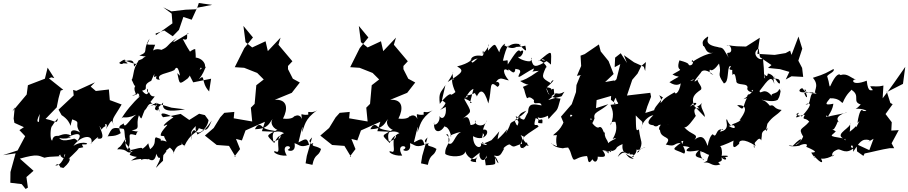

<svg xmlns="http://www.w3.org/2000/svg" viewBox="-32 -1028 5989 1266"><path d="M326 -513 282 -582 264 -509 152 -466 144 -405 49 -292 65 -319 58 -246 63 -218 140 -183 163 -214 96 -170 134 -130 84 -36 -12 -5 71 -17 37 106 36 177 111 186 137 218 152 209 142 138 117 162 189 98 99 18C219 -16 222 -1 261 12C290 5 292 6 367 2C324 11 399 -12 364 -55C373 -32 347 1 390 16C384 -42 446 7 405 -39C397 6 370 68 333 63C364 32 368 108 373 62C350 68 374 80 387 79C456 19 415 7 422 19C397 38 489 -42 487 -51C536 -60 511 -54 509 -76C583 -70 520 -110 452 -66C507 -142 590 -142 569 -79C549 -69 637 -150 611 -115C671 -101 631 -172 623 -198C655 -155 619 -174 664 -197C651 -217 687 -218 666 -176C715 -257 701 -231 723 -194C697 -244 714 -242 770 -339L692 -368L686 -438L600 -428L566 -457L594 -485L471 -429L450 -435L454 -399L354 -305L374 -269C459 -215 418 -156 444 -241C515 -217 442 -218 509 -138C517 -153 418 -201 438 -134C392 -158 362 -130 336 -128C396 -93 473 -138 412 -121C498 -167 517 -136 465 -85C495 -98 461 -113 458 -114C364 -88 368 -111 343 -136C351 -125 320 -144 312 -101C296 -103 300 -191 311 -196C311 -196 334 -234 350 -248C342 -199 332 -240 239 -248C233 -215 193 -209 231 -277C231 -277 221 -228 223 -154L252 -227L342 -320L354 -380L368 -431L385 -436L291 -511L306 -518Z M996 -123C979 -109 1005 -81 958 -44C933 -102 965 -88 907 -46C910 -70 821 -24 794 -41C846 -31 799 -50 809 -36C848 -122 788 -158 864 -137C877 -186 909 -147 836 -168C904 -181 858 -196 884 -268C906 -232 896 -243 922 -301C943 -315 942 -362 989 -337C942 -330 908 -300 1000 -351C1004 -324 971 -307 1007 -299C1022 -349 991 -293 1044 -352C1033 -299 1072 -288 1188 -307L1099 -318L996 -349L1020 -289C1008 -369 1013 -299 960 -356C1016 -428 973 -362 952 -418C925 -412 946 -471 944 -424C945 -395 923 -407 905 -430C959 -442 896 -463 965 -495C997 -566 983 -542 984 -519C1024 -540 969 -504 1022 -502C993 -541 1075 -543 1118 -566C1144 -617 1156 -522 1159 -505C1155 -522 1193 -494 1137 -546C1153 -470 1148 -468 1206 -511C1215 -526 1232 -522 1212 -605L1194 -579L1242 -485L1360 -509L1347 -425C1288 -488 1327 -546 1279 -505C1286 -516 1301 -527 1326 -589C1270 -578 1268 -522 1291 -582C1345 -557 1324 -662 1229 -648C1254 -645 1265 -608 1255 -705C1227 -702 1175 -647 1223 -675C1234 -678 1225 -670 1173 -771C1225 -750 1185 -815 1213 -809C1120 -754 1082 -726 1134 -778C1046 -715 1095 -723 1003 -687C997 -667 1045 -648 1051 -691C982 -729 934 -671 998 -643C984 -704 963 -662 991 -733C912 -734 943 -730 954 -773C902 -692 955 -688 887 -662C967 -644 940 -675 905 -639C859 -620 902 -642 852 -589C847 -608 865 -655 755 -612C785 -582 828 -674 753 -613C830 -607 813 -607 788 -627C804 -631 884 -581 899 -623C842 -610 852 -517 836 -502C856 -467 852 -440 887 -484C820 -448 881 -405 857 -404C803 -390 899 -402 869 -419C911 -391 860 -394 890 -392C845 -352 792 -289 761 -233C784 -277 777 -232 866 -272C819 -241 790 -171 783 -215C769 -199 739 -207 764 -150C717 -119 676 -139 676 -123C708 -193 709 -188 779 -179C795 -179 784 -133 799 -99C783 -42 838 -29 843 -28C795 -8 818 -49 741 -43C759 -71 749 -35 798 -118C771 -74 854 -57 823 -7C875 19 892 -10 832 31C896 18 912 14 892 34C911 8 955 30 947 19C965 35 1001 41 1000 -46C989 -47 994 -9 1014 13C1043 2 994 73 998 78C1061 6 1037 57 1045 -5C1095 -62 1031 -10 1088 -55C1130 -21 1105 -4 1112 -16C1136 -95 1179 -54 1164 -92C1178 -44 1203 -94 1180 -58C1228 -161 1264 -142 1279 -183C1332 -164 1336 -166 1364 -233C1318 -166 1303 -162 1270 -141C1260 -178 1229 -191 1227 -102C1241 -161 1207 -144 1259 -197C1246 -113 1335 -167 1343 -236L1319 -269L1281 -278L1216 -237L1159 -277L1088 -262L1043 -255C1015 -285 1045 -292 1113 -253C1116 -261 1034 -201 1050 -198C1110 -227 1022 -168 1028 -133C1095 -119 1019 -171 1067 -94C1013 -113 1040 -93 994 -79L1037 -44L1027 -112ZM996 -796 994 -807 1051 -827 1107 -789 1148 -831 1177 -916 1232 -898 1268 -977 1367 -996 1279 -1008 1265 -967 1192 -964 1098 -953 1044 -980 1100 -938 1105 -874C1068 -848 1032 -821 996 -796Z M1991 0 2026 -122C1981 -82 2044 -92 2006 -74C1992 -117 1990 -118 1936 -89C1962 -200 1968 -217 1959 -155C1977 -195 1975 -244 2060 -301C2008 -270 1996 -311 2001 -272C1950 -264 1952 -297 1959 -243C1941 -291 1884 -255 1912 -240C1901 -304 1941 -234 1834 -246C1868 -311 1864 -375 1780 -370L1892 -416L1945 -484L1899 -509L1867 -572V-593L1896 -624L1804 -733L1818 -780L1734 -691L1719 -756L1631 -715L1587 -750L1573 -857L1636 -781L1579 -711L1516 -585L1578 -581L1664 -547L1707 -504L1658 -466L1647 -343L1622 -318L1631 -227L1509 -248L1513 -290L1447 -284L1420 -254L1377 -184L1319 -134L1397 -72L1478 -66L1522 7L1514 4L1551 -45L1524 -112L1563 -102L1587 -168L1715 -225L1695 -163L1826 -157C1754 -169 1715 -173 1701 -191C1713 -163 1681 -244 1649 -176C1744 -178 1743 -223 1767 -244C1735 -206 1804 -149 1814 -182C1716 -125 1720 -146 1776 -85C1821 -176 1844 -111 1771 -95C1751 -181 1801 -171 1841 -150C1763 -124 1835 -6 1784 -30C1756 -35 1794 3 1859 -2C1809 -90 1914 -66 1868 -42C1853 -36 1924 -12 1910 -84C1948 -72 1947 -46 2034 -85C2018 -58 2045 -72 2085 -46C2069 9 2044 -20 2028 59L1983 49Z M2752 0 2787 -122C2742 -82 2805 -92 2767 -74C2753 -117 2751 -118 2697 -89C2723 -200 2729 -217 2720 -155C2738 -195 2736 -244 2821 -301C2769 -270 2757 -311 2762 -272C2711 -264 2713 -297 2720 -243C2702 -291 2645 -255 2673 -240C2662 -304 2702 -234 2595 -246C2629 -311 2625 -375 2541 -370L2653 -416L2706 -484L2660 -509L2628 -572V-593L2657 -624L2565 -733L2579 -780L2495 -691L2480 -756L2392 -715L2348 -750L2334 -857L2397 -781L2340 -711L2277 -585L2339 -581L2425 -547L2468 -504L2419 -466L2408 -343L2383 -318L2392 -227L2270 -248L2274 -290L2208 -284L2181 -254L2138 -184L2080 -134L2158 -72L2239 -66L2283 7L2275 4L2312 -45L2285 -112L2324 -102L2348 -168L2476 -225L2456 -163L2587 -157C2515 -169 2476 -173 2462 -191C2474 -163 2442 -244 2410 -176C2505 -178 2504 -223 2528 -244C2496 -206 2565 -149 2575 -182C2477 -125 2481 -146 2537 -85C2582 -176 2605 -111 2532 -95C2512 -181 2562 -171 2602 -150C2524 -124 2596 -6 2545 -30C2517 -35 2555 3 2620 -2C2570 -90 2675 -66 2629 -42C2614 -36 2685 -12 2671 -84C2709 -72 2708 -46 2795 -85C2779 -58 2806 -72 2846 -46C2830 9 2805 -20 2789 59L2744 49Z M3080 -349C3051 -380 3003 -378 3052 -388C3039 -431 3007 -370 3111 -420C3084 -414 3118 -400 3111 -390C3131 -434 3157 -451 3188 -346C3214 -442 3189 -508 3248 -455C3275 -469 3253 -498 3237 -485C3264 -529 3288 -502 3323 -498C3285 -540 3278 -591 3320 -562C3316 -594 3361 -513 3366 -574C3399 -570 3398 -563 3398 -552C3366 -489 3405 -534 3488 -577C3486 -540 3439 -556 3521 -561C3444 -507 3419 -499 3398 -494C3474 -442 3488 -492 3416 -455C3423 -443 3427 -433 3430 -416C3453 -340 3436 -418 3489 -368C3481 -324 3531 -369 3539 -333C3487 -342 3452 -352 3450 -288C3413 -225 3441 -231 3368 -262C3400 -189 3417 -191 3395 -265C3381 -196 3384 -178 3361 -233C3407 -273 3380 -276 3439 -298C3383 -234 3376 -268 3387 -245C3304 -202 3356 -236 3302 -147C3324 -204 3312 -164 3249 -109C3256 -177 3286 -185 3209 -104C3178 -90 3143 -71 3146 -90C3206 -66 3171 -67 3138 -84C3153 -47 3088 -41 3087 -130C3176 -80 3214 -193 3145 -171C3141 -141 3181 -147 3144 -116C3165 -168 3131 -140 3179 -237C3164 -179 3089 -201 3101 -235C3119 -191 3029 -207 3071 -203C3063 -229 3062 -278 3018 -244C3081 -300 3085 -275 3022 -387C3020 -326 3047 -428 3090 -442L3067 -350ZM2906 -349C2887 -301 2827 -283 2907 -323C2916 -260 2883 -232 2866 -263C2872 -208 2817 -190 2831 -222C2822 -145 2877 -149 2902 -202C2890 -180 2922 -217 2943 -129C2920 -129 2968 -152 3009 -158C2965 -141 2960 -65 2926 -82C2924 -104 2933 -152 2910 -141C2964 -96 2898 -75 2904 -13C2929 8 3031 13 3036 -30C3043 0 3091 48 3119 1C3086 50 3132 42 3088 39C3052 31 3077 24 3132 -22C3118 18 3165 56 3175 -3C3177 61 3197 -3 3192 -8C3159 41 3164 -1 3171 62C3261 56 3225 58 3234 3C3275 75 3244 51 3227 -3C3270 12 3274 -21 3293 -49C3270 -39 3321 -84 3331 -74C3365 -48 3351 -69 3442 -88C3458 -78 3397 -21 3397 -74C3437 -131 3369 -153 3423 -126C3417 -119 3406 -111 3454 -69C3438 -58 3397 -108 3426 -39C3387 -115 3414 -123 3519 -193C3508 -223 3478 -173 3500 -249C3547 -236 3483 -214 3544 -215C3551 -271 3521 -211 3514 -256C3537 -233 3629 -285 3625 -305C3590 -295 3574 -277 3585 -243C3652 -321 3637 -281 3664 -378C3628 -380 3579 -387 3570 -448C3591 -397 3609 -368 3604 -394C3653 -435 3630 -391 3690 -423C3655 -374 3701 -407 3583 -368C3603 -389 3638 -400 3622 -411C3618 -450 3628 -459 3563 -403C3652 -455 3565 -450 3574 -453C3653 -522 3599 -499 3600 -480C3539 -514 3538 -518 3567 -582C3589 -585 3521 -649 3519 -624C3617 -707 3602 -695 3601 -602C3525 -672 3519 -611 3590 -636C3494 -576 3484 -583 3471 -637C3466 -651 3482 -653 3466 -625C3447 -618 3383 -640 3385 -654C3408 -640 3438 -718 3398 -688C3388 -712 3366 -679 3316 -603C3316 -647 3317 -625 3284 -628C3308 -732 3332 -745 3314 -716C3367 -768 3434 -715 3388 -739C3450 -670 3437 -697 3432 -727C3334 -702 3335 -742 3402 -735C3393 -748 3370 -680 3293 -730C3315 -755 3268 -728 3260 -683C3229 -738 3239 -754 3186 -694C3183 -767 3215 -733 3151 -674C3149 -720 3167 -668 3147 -659C3077 -673 3050 -626 3093 -606C3047 -649 3076 -611 2987 -522C3062 -591 3063 -637 3128 -644C3115 -656 3072 -577 3075 -641C3085 -640 3066 -611 2982 -590C3031 -562 3020 -551 2920 -487C2987 -584 2935 -564 2960 -501C2942 -523 2946 -472 2971 -421C2975 -425 2943 -395 2940 -406C2931 -413 2890 -376 2868 -343C2859 -420 2874 -415 2905 -467L2882 -368Z M4213 -588 4149 -617 4082 -664 4102 -613 4061 -677 4024 -648 4021 -585 4058 -605 4033 -506 4003 -476 3996 -370C4067 -321 3988 -332 4029 -384C4034 -339 4076 -346 3994 -337C3999 -312 4026 -287 3995 -203C3987 -247 4074 -207 4023 -232C4056 -150 3983 -91 4017 -116C4066 -119 3955 -99 3975 -59C3994 -107 3939 -108 3961 -174C3948 -115 3949 -198 3920 -190C3899 -172 3854 -236 3862 -247C3881 -236 3888 -260 3785 -194C3812 -194 3820 -204 3766 -154C3776 -143 3786 -151 3785 -162C3785 -183 3855 -152 3888 -247C3878 -291 3918 -287 3979 -341L3898 -315L3902 -368L4006 -398L4020 -498L3958 -487L4014 -540L3981 -625L3929 -689L3917 -735L3823 -671L3796 -661L3800 -593L3772 -528L3835 -540L3878 -583L3794 -529L3769 -467L3766 -421L3738 -341L3667 -259L3685 -216C3771 -257 3722 -213 3728 -271C3755 -274 3740 -246 3697 -266C3679 -173 3625 -151 3615 -136C3692 -137 3610 -148 3640 -137C3621 -57 3672 -50 3604 -80C3608 -91 3604 -57 3681 -50C3678 -54 3766 -60 3789 -58C3684 -60 3714 -69 3729 -27C3758 66 3745 7 3836 1C3848 -2 3838 76 3874 22C3905 74 3924 -21 3896 9C3901 -6 3995 33 3940 -38C4022 -18 4031 -46 4039 -64C3995 -53 3992 11 3984 -53C3974 15 3993 -32 3953 -27C4053 -39 4005 -50 4073 -78C4064 -9 4112 -11 4147 19C4084 19 4106 -63 4041 7C4078 -69 4099 9 4122 -22C4106 6 4152 -27 4146 6C4101 6 4178 11 4164 -64C4155 -12 4208 -60 4223 -56C4184 -49 4150 -8 4180 -27C4213 -99 4192 -81 4181 -175C4161 -161 4162 -168 4160 -267C4210 -211 4211 -242 4194 -176C4201 -229 4251 -267 4276 -268C4209 -206 4250 -188 4369 -213L4358 -214L4299 -307L4223 -283L4236 -326L4261 -390L4256 -416L4102 -398L4137 -502L4172 -543L4196 -592L4227 -619L4222 -560Z M4539 -349C4587 -356 4533 -319 4543 -335C4527 -384 4543 -405 4590 -437C4606 -461 4542 -500 4581 -514C4525 -466 4549 -500 4588 -547C4600 -575 4637 -565 4672 -534C4600 -560 4709 -610 4659 -602C4633 -569 4657 -535 4709 -609C4731 -530 4687 -555 4741 -478C4777 -485 4760 -574 4780 -592C4809 -596 4735 -559 4824 -568C4811 -580 4789 -595 4798 -533C4818 -561 4820 -498 4823 -497C4818 -455 4912 -490 4895 -441C4904 -417 4939 -417 4923 -430C4953 -452 4916 -402 4870 -374C4965 -399 4890 -427 4895 -386C4860 -319 4880 -288 4828 -335C4911 -337 4879 -282 4843 -234C4873 -257 4847 -188 4863 -250C4841 -248 4881 -236 4792 -207C4821 -202 4826 -164 4772 -198C4832 -211 4786 -170 4762 -240C4742 -248 4795 -170 4714 -160C4718 -161 4730 -190 4737 -172C4684 -191 4697 -108 4668 -143C4655 -138 4639 -103 4635 -66C4624 -80 4613 -160 4547 -106C4582 -147 4521 -136 4478 -192C4493 -172 4542 -244 4556 -264C4544 -285 4536 -328 4580 -311C4553 -345 4552 -301 4599 -351C4575 -326 4619 -286 4615 -257L4537 -338L4517 -325ZM5032 -580 5111 -572 5173 -554 5149 -504 5187 -525 5264 -521 5257 -580 5232 -628 5258 -707 5233 -787 5187 -666 5178 -694 5148 -678 5076 -666 4962 -673 4978 -779 4887 -721C4780 -722 4795 -730 4758 -730C4789 -741 4805 -678 4770 -680C4761 -680 4760 -673 4773 -647C4736 -705 4741 -717 4698 -715C4721 -716 4708 -715 4681 -722C4602 -742 4648 -781 4635 -787C4592 -758 4601 -747 4604 -726C4624 -722 4615 -663 4683 -683C4652 -674 4616 -674 4530 -618C4527 -660 4556 -599 4516 -597C4497 -603 4530 -608 4448 -630C4416 -538 4503 -594 4402 -537C4448 -509 4472 -543 4382 -486C4427 -455 4459 -470 4470 -497C4479 -469 4430 -447 4543 -507C4530 -482 4488 -498 4460 -516C4458 -425 4421 -396 4417 -420C4324 -368 4347 -367 4322 -348C4344 -387 4284 -418 4339 -386C4281 -301 4266 -323 4296 -233C4310 -267 4301 -253 4275 -236C4252 -185 4327 -178 4317 -234C4280 -235 4293 -148 4315 -235C4426 -189 4340 -208 4380 -224C4326 -228 4301 -179 4320 -169C4324 -108 4408 -134 4358 -75C4428 -57 4401 -82 4457 -86C4388 -33 4409 -49 4479 -15C4501 -37 4452 -76 4460 -122C4416 -112 4483 -114 4470 -180C4408 -100 4457 -94 4474 -99C4456 -50 4468 -73 4516 -57C4490 -43 4469 -17 4577 -37C4513 21 4611 5 4609 29C4574 0 4585 -58 4597 -20C4587 -45 4655 13 4647 -15C4601 87 4675 2 4606 46C4654 32 4657 77 4718 56C4680 28 4741 52 4725 11C4768 -4 4765 48 4725 10C4781 9 4787 -7 4718 0C4733 21 4732 -66 4714 -64C4731 -66 4818 -104 4805 -103C4793 -34 4820 -60 4842 -80C4838 -103 4870 -119 4951 -66C4922 -122 4975 -106 4941 -109C4985 -106 4898 -147 4942 -67C4948 -33 4923 -69 4955 -98C4993 -144 4984 -64 4991 -131C4989 -177 5026 -166 5034 -190C5009 -131 5022 -184 5028 -212C5064 -264 5088 -264 5122 -303C5065 -309 5078 -343 5044 -331C4992 -395 4970 -355 4993 -370C5011 -367 5067 -352 5096 -370C5113 -397 5109 -405 5120 -448C5108 -406 5119 -435 5106 -441C5092 -398 5031 -423 5067 -382C5008 -468 4982 -396 4976 -428C5038 -510 5054 -533 5074 -475C5059 -562 5063 -494 5088 -539C5058 -490 5037 -534 5038 -512C5078 -506 5114 -520 5111 -479C5094 -467 5076 -540 5031 -543C5024 -495 4998 -576 5013 -511C5002 -513 5010 -544 4999 -641C4968 -624 4921 -680 4970 -707L4979 -651L5055 -599Z M5417 -256C5413 -286 5409 -251 5454 -260C5398 -250 5454 -272 5463 -344C5389 -328 5424 -356 5441 -380C5508 -383 5518 -343 5525 -351C5553 -419 5585 -430 5580 -437C5647 -397 5582 -358 5644 -339C5688 -392 5631 -319 5610 -310C5649 -317 5715 -289 5658 -297C5650 -314 5633 -297 5622 -218C5641 -232 5646 -255 5615 -191C5593 -208 5618 -140 5610 -194C5573 -153 5535 -149 5542 -102C5517 -125 5581 -83 5573 -219C5588 -188 5470 -147 5526 -116C5418 -133 5453 -131 5479 -162C5430 -196 5415 -156 5467 -177C5500 -226 5483 -238 5508 -217C5450 -259 5551 -290 5553 -285L5394 -253ZM5661 0 5669 -16C5725 -27 5777 -42 5835 -51H5864L5847 -83L5894 -170L5845 -167L5848 -222L5807 -276L5854 -341L5839 -349L5814 -427V-420L5922 -475L5937 -587C5888 -517 5840 -446 5788 -380L5793 -464C5750 -453 5736 -461 5706 -459C5739 -397 5739 -480 5720 -432C5713 -438 5692 -412 5683 -496C5577 -455 5582 -511 5613 -503C5578 -513 5555 -548 5510 -533C5502 -543 5480 -543 5442 -459C5434 -455 5438 -478 5424 -519C5411 -535 5478 -552 5464 -573C5423 -552 5415 -542 5328 -515C5381 -454 5316 -421 5356 -408C5317 -416 5297 -422 5339 -398C5345 -394 5311 -430 5271 -414C5291 -358 5302 -400 5263 -441C5257 -461 5202 -412 5284 -420C5277 -470 5243 -399 5354 -423C5290 -425 5327 -330 5279 -340C5323 -359 5319 -329 5254 -260C5246 -268 5192 -269 5237 -285C5182 -217 5263 -284 5274 -269C5254 -230 5277 -258 5304 -226C5258 -171 5228 -187 5264 -127C5247 -88 5215 -67 5214 -76C5257 -91 5273 -148 5195 -66C5142 -76 5179 -55 5238 -67C5254 -78 5304 -88 5284 -60C5366 -25 5344 -23 5317 -22C5355 41 5335 -2 5382 -23C5351 -13 5335 36 5334 -2C5388 60 5399 45 5381 18C5446 24 5494 -34 5458 4C5438 -38 5527 -49 5493 -43C5515 -46 5547 -4 5604 -57C5552 -38 5599 -113 5593 -27C5636 -90 5650 -117 5702 -104C5708 -99 5659 -75 5728 -113L5700 -38L5616 -77L5619 -30Z"/></svg>

Font: Hussar Lance
Style: ExBdObl
Weight: 700
Foundry: Cannot Into Space Fonts, PlusOne Fonts
Version: Version 2.270